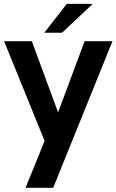

<svg xmlns="http://www.w3.org/2000/svg" viewBox="-24 -726 583 962"><path d="M242.5 215H104L199.5 -20L-3.5 -519.5H135.5L267 -163L400 -519.5H539.5ZM287 -562H198L310.5 -706.5H440.5Z"/></svg>

Font: Acari Sans
Style: Bold
Weight: 700
Designer: Alfredo Marco Pradil and Stefan Peev (font) & Cristiano Sobral (main changes)
Foundry: Alfredo Marco Pradil and Stefan Peev (font) & Cristiano Sobral (main changes)
Version: Version 1.063; ttfautohint (v1.8.3)